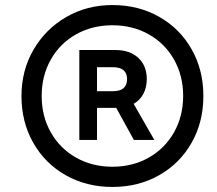

<svg xmlns="http://www.w3.org/2000/svg" viewBox="-20 -730 858 760"><path d="M65 -350Q65 -451 112.5 -533Q160 -615 242 -662.5Q324 -710 425 -710Q528 -710 610 -663.5Q692 -617 738.5 -535Q785 -453 785 -350Q785 -247 738.5 -165Q692 -83 610 -36.5Q528 10 425 10Q322 10 240 -36.5Q158 -83 111.5 -165Q65 -247 65 -350ZM705 -350.5Q705 -430 669 -494Q633 -558 569 -594Q505.1 -630 425 -630Q345 -630 281 -594Q217 -558 181 -494Q145 -430.1 145 -350Q145 -269.8 181.2 -205.9Q217.5 -142 281.3 -106Q345.2 -70 425.1 -70Q505 -70 568.8 -106.1Q632.6 -142.2 668.8 -206.1Q705 -270.1 705 -350.5ZM294 -532H437Q494.1 -532 527.5 -500.8Q561 -469.7 561 -417Q561 -384 547.5 -358.5Q534 -333 509 -319L591 -176H510L440 -303H364V-176H294ZM483 -417Q483 -440 469 -452Q455 -464 427.1 -464H364V-369H427Q455 -369 469 -381Q483 -393 483 -417Z"/></svg>

Font: Fixel Italic Variable 20240409 Display Thin
Style: Italic
Weight: 100
Italic angle: -10°
Designer: AlfaBravo + MacPaw
Foundry: Kyrylo Tkachov, Marchela Mozhyna, Serhii Makarenko, Maria Weinstein, Zakhar Kryvoshyya
Version: Version 1.211;Glyphs 3.2 (3225)